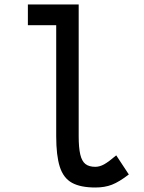

<svg xmlns="http://www.w3.org/2000/svg" viewBox="-20 -820 640 854"><path d="M404 14Q338 14 300 -7Q262 -28 246 -78Q230 -128 230 -214V-708H104V-800H330V-214Q330 -163 337 -133Q344 -103 360 -90.5Q376 -78 404 -78Q423 -78 443 -89Q463 -100 497 -129L553 -44Q510 -11 478 1.5Q446 14 404 14Z"/></svg>

Font: Victor Mono Thin
Style: Bold
Weight: 700
Monospace: yes
Version: Version 1.561;gftools[0.9.30]